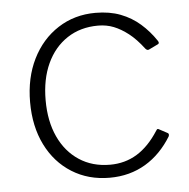

<svg xmlns="http://www.w3.org/2000/svg" viewBox="-45 -584 627 638"><g transform="rotate(-5 269.0 -265.0)"><path d="M296 -540Q343 -540 379.5 -526Q416 -512 444.5 -487Q473 -462 495 -429Q500 -421 494 -418L463 -403Q457 -400 451 -407Q426 -440 401.5 -459Q377 -478 353 -487.5Q329 -497 301 -497Q242 -497 198 -468Q154 -439 130 -387Q106 -335 106 -265Q106 -195 130 -143Q154 -91 198 -62Q242 -33 301 -33Q351 -33 391 -57.5Q431 -82 463 -132Q466 -137 468 -137.5Q470 -138 473 -136L501 -121Q506 -118 503 -110Q486 -82 464 -59.5Q442 -37 416 -21.5Q390 -6 360 2Q330 10 296 10Q225 10 170 -24.5Q115 -59 84.5 -120.5Q54 -182 54 -263Q54 -344 85 -406.5Q116 -469 171 -504.5Q226 -540 296 -540Z"/></g></svg>

Font: Libre Franklin Thin ExtraLight
Style: Regular
Weight: 250
Version: Version 3.000